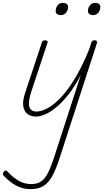

<svg xmlns="http://www.w3.org/2000/svg" viewBox="-95 -795 731 1334"><path d="M154 15Q122 15 98 -1.5Q74 -18 67 -55Q60 -92 81 -154L196 -500Q199 -508 203.5 -511.5Q208 -515 219 -515Q228 -515 233 -510.5Q238 -506 235 -498L123 -160Q107 -111 106 -80Q105 -49 119 -34.5Q133 -20 159 -20Q188 -20 228.5 -39.5Q269 -59 317.5 -107Q366 -155 418.5 -238.5Q471 -322 524 -451L540 -500Q543 -508 548 -511.5Q553 -515 563 -515Q575 -515 577.5 -508.5Q580 -502 578 -494L317 310Q295 378 270 425Q245 472 209.5 495.5Q174 519 118 519Q81 519 48 507.5Q15 496 -14.5 474.5Q-44 453 -71 424Q-75 418 -75 411Q-75 404 -67 397Q-59 389 -54 389.5Q-49 390 -45 395Q-5 438 35 461Q75 484 122 484Q165 484 192.5 464Q220 444 239.5 404.5Q259 365 278 307L466 -273Q423 -191 378.5 -135.5Q334 -80 293 -47Q252 -14 216.5 0.5Q181 15 154 15ZM328 -690Q312 -690 302 -697.5Q292 -705 292 -719Q292 -741 305.5 -758Q319 -775 342 -775Q358 -775 368 -768Q378 -761 378 -746Q378 -725 364.5 -707.5Q351 -690 328 -690ZM552 -690Q536 -690 526 -697.5Q516 -705 516 -719Q516 -741 530 -758Q544 -775 566 -775Q582 -775 592 -768Q602 -761 602 -746Q602 -725 588.5 -707.5Q575 -690 552 -690Z"/></svg>

Font: Playwrite US Trad Thin
Style: Regular
Weight: 250
Designer: Veronika Burian, José Scaglione
Foundry: TypeTogether
Version: Version 1.003